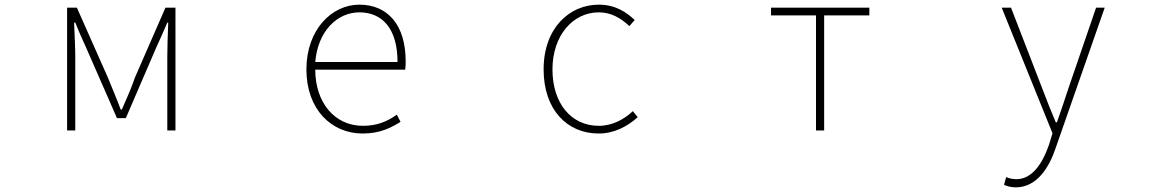

<svg xmlns="http://www.w3.org/2000/svg" viewBox="-20 -560 5040 824"><path d="M268 0H303V-318C303 -357 300 -412 298 -463H303C318 -425 333 -392 349 -357L482 -53H520L651 -357C667 -392 682 -425 698 -463H702C700 -412 698 -357 698 -318V0H733V-527H690L559 -227C544 -182 523 -136 503 -90H498C481 -136 461 -182 443 -227L310 -527H268Z M1536 13C1614 13 1659 -13 1699 -37L1683 -68C1643 -39 1598 -20 1538 -20C1414 -20 1333 -122 1333 -261H1719C1721 -275 1721 -286 1721 -297C1721 -453 1644 -540 1522 -540C1405 -540 1295 -434 1295 -262C1295 -90 1403 13 1536 13ZM1333 -294C1344 -427 1428 -507 1522 -507C1621 -507 1686 -437 1686 -294Z M2549 13C2617 13 2673 -18 2717 -57L2696 -83C2659 -48 2608 -20 2550 -20C2430 -20 2351 -118 2351 -262C2351 -407 2438 -507 2550 -507C2604 -507 2646 -481 2681 -448L2704 -474C2669 -507 2622 -540 2550 -540C2423 -540 2313 -439 2313 -262C2313 -88 2415 13 2549 13Z M3482 0H3517V-494H3711V-527H3289V-494H3482Z M4340 244C4431 244 4484 156 4511 74L4721 -527H4684L4566 -183C4551 -138 4533 -82 4516 -35H4511C4491 -82 4469 -138 4452 -183L4319 -527H4279L4497 12L4482 61C4453 145 4408 209 4342 209C4326 209 4309 205 4298 200L4289 233C4302 240 4322 244 4340 244Z"/></svg>

Font: Harano Aji Gothic ExtraLight
Style: Regular
Weight: 250
Foundry: Masamichi Hosoda
Version: HaranoAjiGothic-ExtraLight version 20230610;ttx 4.39.4